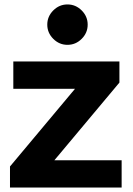

<svg xmlns="http://www.w3.org/2000/svg" viewBox="-20 -845 598 865"><path d="M348 -670Q321 -643 284 -643Q247 -643 220 -670Q193 -697 193 -734Q193 -771 220 -798Q247 -825 284 -825Q321 -825 348 -798Q375 -771 375 -734Q375 -697 348 -670ZM225 -123H528V0H25V-95L318 -445H40V-568H518V-473Z"/></svg>

Font: Martel Sans Heavy
Style: Regular
Weight: 900
Designer: Dan Reynolds and Mathieu Réguer
Foundry: Dan Reynolds and Mathieu Réguer
Version: Version 1.001;PS 001.001;hotconv 1.0.70;makeotf.lib2.5.58329